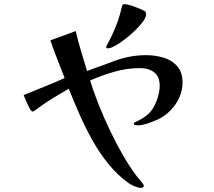

<svg xmlns="http://www.w3.org/2000/svg" viewBox="-20 -827 1040 933"><path d="M867 -425Q867 -388 851.5 -353.5Q836 -319 809.5 -291.5Q783 -264 750 -248Q731 -239 701.5 -228.5Q672 -218 649 -218Q648 -218 639 -219Q630 -220 630 -225Q630 -230 635 -232.5Q640 -235 642 -236Q667 -247 688.5 -263Q710 -279 724 -302Q738 -324 747 -354.5Q756 -385 756 -410Q756 -454 730 -475Q704 -496 660 -496Q597 -496 536 -478.5Q475 -461 418 -436Q434 -383 459 -320Q484 -257 514.5 -193Q545 -129 578.5 -71Q612 -13 646 31Q649 34 657 44Q665 54 672 63Q679 72 679 75Q679 81 674.5 83.5Q670 86 665 86Q652 86 633.5 78Q615 70 605 63Q551 24 507.5 -29.5Q464 -83 429 -145.5Q394 -208 366 -272Q338 -336 314 -396Q277 -374 239.5 -351.5Q202 -329 167 -303Q163 -300 153 -292.5Q143 -285 139 -285Q132 -285 123 -302Q114 -319 106 -338.5Q98 -358 95 -365Q145 -386 199.5 -407.5Q254 -429 294 -448Q277 -493 258.5 -539Q240 -585 225 -631L348 -676Q359 -627 374 -578.5Q389 -530 403 -482Q472 -508 543.5 -533.5Q615 -559 690 -559Q735 -559 775.5 -546.5Q816 -534 841.5 -505Q867 -476 867 -425ZM690 -757Q690 -743 675 -722.5Q660 -702 637 -679.5Q614 -657 588 -637Q562 -617 539.5 -604.5Q517 -592 504 -592Q496 -592 496 -600Q496 -601 503.5 -615Q511 -629 518.5 -644Q526 -659 527 -662Q541 -692 552.5 -724.5Q564 -757 571 -790Q573 -798 575 -802.5Q577 -807 587 -807Q592 -807 607 -803Q622 -799 639 -792.5Q656 -786 669.5 -780Q683 -774 686 -771Q690 -764 690 -757Z"/></svg>

Font: Kaisei Opti
Style: Bold
Weight: 700
Designer: Font-Kai, 金井和夫
Foundry: KAZUO KANAI
Version: Version 5.003